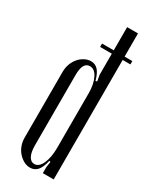

<svg xmlns="http://www.w3.org/2000/svg" viewBox="-186 -744 632 796"><g transform="rotate(30 129.5 -346.0)"><path d="M174 -56 168 -58Q160 -23 146.5 -8Q133 7 112 7Q96 7 81.5 -1Q67 -9 55.5 -22Q44 -35 37.5 -52.5Q31 -70 31 -89V-405Q31 -425 37.5 -442.5Q44 -460 55 -473Q66 -486 81 -494Q96 -502 112 -502Q132 -502 145.5 -487.5Q159 -473 168 -440L175 -442L170 -471V-699H222V0H170V-28ZM169 -382Q169 -425 155 -453.5Q141 -482 118 -482Q84 -482 84 -420V-83Q84 -51 93.5 -33Q103 -15 120 -15Q142 -15 155.5 -45Q169 -75 169 -121ZM114 -588H259V-572H114Z"/></g></svg>

Font: Moniqa Cond Heading
Style: Regular
Weight: 400
Width: 3
Designer: Rajesh Rajput
Foundry: Rajesh Rajput
Version: Version 1.000